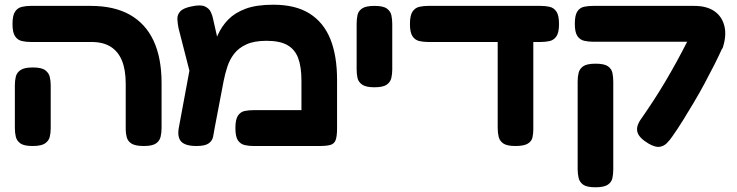

<svg xmlns="http://www.w3.org/2000/svg" viewBox="-20 -610 3124 814"><path d="M590 9Q554 9 538 -1Q522 -11 517.5 -27.5Q513 -44 513 -61V-255Q513 -314 497 -353Q481 -392 449 -412Q417 -432 368 -432H110Q91 -432 73 -436Q55 -440 44 -456Q33 -472 33 -508Q33 -545 44 -561Q55 -577 73 -581Q91 -585 109 -585H365Q464 -585 530.5 -547.5Q597 -510 631 -437.5Q665 -365 665 -257V-68Q665 -48 661 -30.5Q657 -13 641.5 -2Q626 9 590 9ZM118 9Q82 9 66.5 -2Q51 -13 47 -30.5Q43 -48 43 -67V-249Q43 -268 47 -285Q51 -302 67 -313Q83 -324 119 -324Q156 -324 171.5 -312.5Q187 -301 191 -284Q195 -267 195 -248V-66Q195 -47 191 -30Q187 -13 171 -2Q155 9 118 9Z M1409 -271V-67Q1409 -34 1403.5 -17.5Q1398 -1 1382 4Q1366 9 1334 9H1054Q1035 9 1017.5 5Q1000 1 989 -14.5Q978 -30 978 -67Q978 -104 989 -120Q1000 -136 1017.5 -139.5Q1035 -143 1055 -143H1258V-268Q1258 -327 1244 -364Q1230 -401 1198 -419Q1166 -437 1110 -437Q1058 -437 1025 -422Q992 -407 973 -382.5Q954 -358 944 -327.5Q934 -297 928 -266L890 -67Q887 -48 883.5 -30.5Q880 -13 864.5 -2Q849 9 813 9Q766 9 748.5 -9.5Q731 -28 738 -68L793 -364L846 -306Q861 -345 874 -385Q887 -425 903.5 -462Q920 -499 948 -527.5Q976 -556 1021.5 -573Q1067 -590 1139 -590Q1233 -590 1292.5 -552.5Q1352 -515 1380.5 -444.5Q1409 -374 1409 -271ZM809 -209 737 -490Q733 -510 732 -528.5Q731 -547 744 -561.5Q757 -576 793 -583Q830 -591 848 -583Q866 -575 873.5 -559.5Q881 -544 884 -527L929 -328Z M1567 -240Q1531 -240 1515 -251.5Q1499 -263 1495.5 -280Q1492 -297 1492 -316V-509Q1492 -528 1495.5 -545.5Q1499 -563 1515 -574Q1531 -585 1568 -585Q1605 -585 1620.5 -573.5Q1636 -562 1639.5 -544.5Q1643 -527 1643 -508V-315Q1643 -296 1639 -279Q1635 -262 1619.5 -251Q1604 -240 1567 -240Z M1795 -432Q1775 -432 1757.5 -436Q1740 -440 1729 -456Q1718 -472 1718 -508Q1718 -545 1729 -561Q1740 -577 1757.5 -581Q1775 -585 1794 -585H2273Q2293 -585 2310.5 -581Q2328 -577 2339 -561Q2350 -545 2350 -508Q2350 -472 2339 -456Q2328 -440 2310.5 -436Q2293 -432 2272 -432ZM2165 9Q2129 9 2113.5 -2Q2098 -13 2094 -30.5Q2090 -48 2090 -68V-469L2241 -456V-61Q2241 -44 2237.5 -27.5Q2234 -11 2217.5 -1Q2201 9 2165 9Z M2730 -1Q2691 -24 2683 -48Q2675 -72 2696 -103Q2722 -140 2748.5 -180.5Q2775 -221 2800.5 -264Q2826 -307 2849.5 -350Q2873 -393 2894 -434.5Q2915 -476 2933 -514L3045 -412Q3029 -376 3009 -336.5Q2989 -297 2967 -256Q2945 -215 2921.5 -175.5Q2898 -136 2875 -99Q2852 -62 2830 -31Q2820 -16 2807 -3Q2794 10 2776 12.5Q2758 15 2730 -1ZM2504 184Q2468 184 2452.5 173Q2437 162 2433 144Q2429 126 2429 107V-265Q2429 -284 2433 -301Q2437 -318 2452.5 -329Q2468 -340 2505 -340Q2542 -340 2557.5 -329Q2573 -318 2576.5 -300.5Q2580 -283 2580 -264V108Q2580 127 2576.5 144.5Q2573 162 2557 173Q2541 184 2504 184ZM3043 -404 2914 -433H2858H2495Q2475 -433 2457 -437Q2439 -441 2428 -457Q2417 -473 2417 -509Q2417 -546 2428 -562Q2439 -578 2457 -581.5Q2475 -585 2494 -585H2923Q2977 -585 3009.5 -562Q3042 -539 3051.5 -498Q3061 -457 3043 -404Z"/></svg>

Font: Fredoka SemiExpanded SemiBold
Style: Regular
Weight: 600
Width: 6
Designer: Ben Nathan
Foundry: Milena B. Brandão, Ben Nathan
Version: Version 2.001